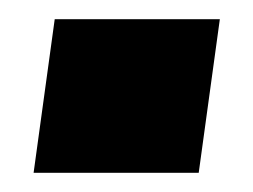

<svg xmlns="http://www.w3.org/2000/svg" viewBox="-20 -180 264 200"><path d="M15 0 37 -160H209L187 0Z"/></svg>

Font: Host Grotesk ExtraBold
Style: Italic
Weight: 800
Italic angle: -8°
Designer: Doğukan Karapınar
Foundry: Element Type
Version: Version 1.003; ttfautohint (v1.8.4.7-5d5b)